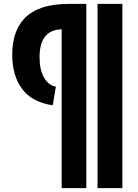

<svg xmlns="http://www.w3.org/2000/svg" viewBox="-20 -760 712 990"><path d="M483 210V-740H611V210ZM268 -313 252 -217Q145 -233 94 -301.5Q43 -370 43 -478Q43 -536 58.5 -584Q74 -632 108 -667Q142 -702 198.5 -721Q255 -740 338 -740H425V210H298V-609Q259 -608 234 -591.5Q209 -575 196.5 -543.5Q184 -512 184 -466Q184 -400 207 -360Q230 -320 268 -313Z"/></svg>

Font: Georama ExtraCondensed Thin
Style: Bold
Weight: 700
Version: Version 1.001